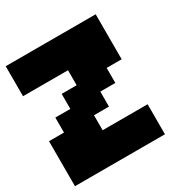

<svg xmlns="http://www.w3.org/2000/svg" viewBox="-155 -795 893 924"><g transform="rotate(-30 291.5 -333.5)"><path d="M0 0V-250H83.3V-333.3H166.7V-416.7H250V-500H0V-666.7H500V-416.7H416.7V-333.3H333.3V-250H250V-166.7H500V0Z"/></g></svg>

Font: Galmuri11 Bold
Style: Regular
Weight: 700
Designer: Lee Minseo (quiple)
Version: Version 2.397;hotconv 1.1.1;makeotfexe 2.6.0 DEVELOPMENT